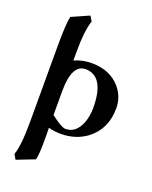

<svg xmlns="http://www.w3.org/2000/svg" viewBox="-172 -798 898 1138"><g transform="rotate(20 276.5 -229.5)"><path d="M398.9 -200.2Q397.9 -398.4 276.9 -398.9Q192.4 -396.5 191.9 -231.9V-78.1Q260.7 -25.4 285.2 -24.9Q350.6 -24.9 381.3 -100.1Q398.9 -143.6 398.9 -200.2ZM184.1 204.1 70.8 248 53.2 217.8Q75.2 159.7 75.2 2.9V-470.2Q75.2 -609.4 85.9 -658.2L195.8 -707L214.8 -675.8Q191.9 -612.8 191.9 -470.2V-421.9Q241.2 -444.8 301.8 -444.8Q417 -444.8 482.4 -368.2Q527.8 -313.5 527.8 -242.2Q527.8 -113.3 435.1 -41Q365.7 11.7 271 12.2Q228 12.2 191.9 2Q191.9 7.3 192.4 18.6Q192.9 31.2 192.9 37.1V87.9Q192.9 169.4 184.1 204.1Z"/></g></svg>

Font: Linux Libertine O
Style: Semibold
Weight: 700
Designer: Philipp H. Poll
Foundry: Philipp H. Poll
Version: Version 5.0.0